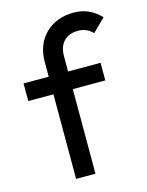

<svg xmlns="http://www.w3.org/2000/svg" viewBox="-111 -793 662 862"><g transform="rotate(-15 220.5 -362.0)"><path d="M134 -546V-475H17V-393H134V0H224V-393H375V-475H224V-546C224 -605 257 -640 314 -640C344 -640 364 -629 382 -611L441 -669C407 -704 369 -724 315 -724C208 -724 134 -651 134 -546Z"/></g></svg>

Font: MV Cash
Style: Regular
Weight: 400
Designer: Rodrigo Fuenzalida
Foundry: fragTYPE
Version: Version 1.100;Glyphs 3.1.2 (3151)